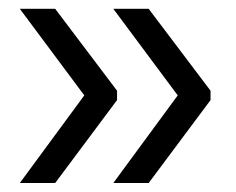

<svg xmlns="http://www.w3.org/2000/svg" viewBox="-20 -461 535 436"><path d="M171.4 -244.4 25 -441H105.3L245.8 -255V-233.7L105.3 -45.4H25ZM383.6 -244.4 237.3 -441H317.6L458.1 -255V-233.7L317.6 -45.4H237.3Z"/></svg>

Font: Anek Tamil Medium
Style: Regular
Weight: 500
Designer: Aadarsh Rajan (Tamil), Yesha Goshar (Latin)
Foundry: Ek Type
Version: Version 1.003